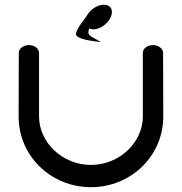

<svg xmlns="http://www.w3.org/2000/svg" viewBox="-20 -778 756 798"><path d="M615.7 -590.6C593.2 -590.6 573.7 -576.8 573.7 -558.2C573.7 -558.2 573.7 -402.9 573.7 -293.6C573.7 -187 477.5 -92.5 358 -92.5C238.5 -92.5 142.3 -187 142.3 -293.6C142.3 -402.9 142.3 -558.2 142.3 -558.2C142.3 -576.8 122.8 -590.6 100.3 -590.6C77.8 -590.6 58.2 -576.7 58.2 -558.2C58.2 -558.2 57.5 -451.5 57.5 -292.6C57.5 -131.1 190.4 0 358 0C525.6 0 658.5 -131.1 658.5 -292.6C658.5 -451.5 657.8 -558.2 657.8 -558.2C657.8 -576.7 638.2 -590.6 615.7 -590.6ZM375.2 -606 399.4 -602.8 378.6 -615.3C355.9 -628.9 339.6 -631.5 350.8 -659.4C354.4 -657.8 361.4 -656 367.7 -656C396.1 -656 426.8 -678.6 439.5 -705.1C449.6 -726.1 446.4 -747.5 428 -755.5C423.4 -757.5 418 -758.5 412.1 -758.5C384 -758.5 352.7 -736.9 339.1 -709.8C324.9 -690.4 297.5 -656.9 295.9 -637.8C293.3 -618.7 344.5 -610.2 375.2 -606Z"/></svg>

Font: Hi.
Style: Bold
Weight: 400
Designer: Mew Too, Robert Jablonski
Foundry: Cannot Into Space Fonts
Version: Version 1.996